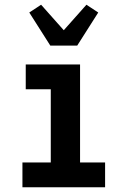

<svg xmlns="http://www.w3.org/2000/svg" viewBox="-20 -793 540 813"><path d="M75 0V-105H195V-415H89V-520H319V-105H425V0ZM193 -600 104 -740 154 -773 250 -665 346 -773 396 -740 307 -600Z"/></svg>

Font: Iosevka Curly Slab Extrabold
Style: Regular
Weight: 800
Monospace: yes
Designer: Belleve Invis
Foundry: Belleve Invis
Version: Version 22.1.2; ttfautohint (v1.8.4)